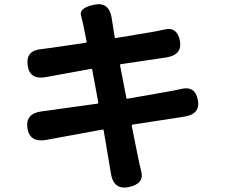

<svg xmlns="http://www.w3.org/2000/svg" viewBox="-20 -820 1040 889"><path d="M578 46Q507 61 494 -14L460 -216Q459 -221 454 -220L193 -172Q118 -159 107 -226Q97 -294 171 -304L431 -340Q436 -341 435 -346L407 -497Q406 -502 401 -501L192 -463Q117 -449 108 -518Q99 -588 175 -593Q184 -594 220 -599L377 -622Q382 -623 381 -628L371 -678Q364 -714 355 -749Q346 -783 415 -798Q485 -813 497 -737L511 -648Q512 -643 517 -644L673 -670Q709 -676 745 -684Q800 -696 813 -631Q825 -566 750 -554L540 -523Q535 -522 536 -517L565 -367Q566 -362 571 -363L747 -394Q783 -400 818 -408Q883 -424 896 -358Q909 -292 834 -280L594 -243Q589 -242 590 -237L618 -98Q625 -62 634 -27Q649 30 578 46Z"/></svg>

Font: Resource Han Rounded JP
Style: Bold
Weight: 700
Designer: Cyano Hao (round all glyphs); Ryoko NISHIZUKA 西塚涼子 (kana, bopomofo & ideographs); Paul D. Hunt (Latin, Greek & Cyrillic)
Foundry: Cyano Hao
Version: 0.990